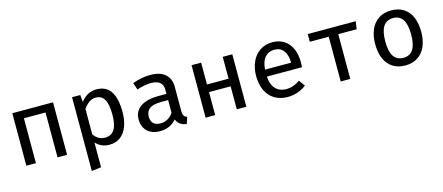

<svg xmlns="http://www.w3.org/2000/svg" viewBox="-51 -1122 4410 1910"><g transform="rotate(-15 2154.0 -167.0)"><path d="M517.4 0H419V-462.1H196.4V0H97.9V-540.5H517.4Z M1160.5 -270.8Q1160.5 -187.2 1137.2 -123.3Q1113.8 -59.5 1066.9 -23.3Q1020 12.8 952.3 12.8Q865.1 12.8 811.8 -48.7V207.2L713.3 219V-540.5H797.9L805.1 -467.7Q835.4 -509.2 876.4 -531.3Q917.4 -553.3 964.6 -553.3Q1067.7 -553.3 1114.1 -479.7Q1160.5 -406.2 1160.5 -270.8ZM811.8 -392.8V-131.3Q832.3 -100.5 862.3 -83.6Q892.3 -66.7 928.2 -66.7Q992.3 -66.7 1024.4 -116.7Q1056.4 -166.7 1056.4 -270.8Q1056.4 -375.9 1027.7 -425.9Q999 -475.9 939.5 -475.9Q900.5 -475.9 868.2 -452.6Q835.9 -429.2 811.8 -392.8Z M1727.2 -124.1Q1727.2 -92.8 1737.2 -77.7Q1747.2 -62.6 1769.7 -55.4L1746.7 12.3Q1666.2 2.1 1642.1 -63.1Q1613.3 -26.2 1569 -6.7Q1524.6 12.8 1471.3 12.8Q1417.4 12.8 1377.7 -7.9Q1337.9 -28.7 1316.7 -66.7Q1295.4 -104.6 1295.4 -154.9Q1295.4 -239 1361.3 -284.4Q1427.2 -329.7 1550.8 -329.7H1629.2V-370.8Q1629.2 -424.6 1597.2 -449.2Q1565.1 -473.8 1504.1 -473.8Q1475.4 -473.8 1438.5 -466.9Q1401.5 -460 1362.1 -446.2L1336.9 -517.9Q1430.8 -553.3 1519 -553.3Q1621.5 -553.3 1674.4 -506.7Q1727.2 -460 1727.2 -375.9ZM1629.2 -134.9V-265.6H1557.4Q1474.9 -265.6 1437.4 -237.7Q1400 -209.7 1400 -157.4Q1400 -109.7 1424.9 -85.4Q1449.7 -61 1499 -61Q1536.9 -61 1571.8 -80.5Q1606.7 -100 1629.2 -134.9Z M2363.6 0H2265.1V-236.9H2042.6V0H1944.1V-540.5H2042.6V-315.4H2265.1V-540.5H2363.6Z M2639 -236.9Q2641.5 -179.5 2662.3 -141.3Q2683.1 -103.1 2716.9 -84.9Q2750.8 -66.7 2792.8 -66.7Q2832.3 -66.7 2865.9 -78.5Q2899.5 -90.3 2935.9 -114.9L2980.5 -52.8Q2942.1 -22.1 2892.3 -4.6Q2842.6 12.8 2789.7 12.8Q2709.7 12.8 2652.8 -22.3Q2595.9 -57.4 2566.2 -121.3Q2536.4 -185.1 2536.4 -269.7Q2536.4 -351.3 2565.9 -415.6Q2595.4 -480 2650 -516.7Q2704.6 -553.3 2777.4 -553.3Q2846.7 -553.3 2897.4 -521Q2948.2 -488.7 2975.4 -428.5Q3002.6 -368.2 3002.6 -286.2Q3002.6 -262.6 3000.5 -236.9ZM2639 -308.7H2907.7Q2906.2 -390.3 2872.3 -433.3Q2838.5 -476.4 2778.5 -476.4Q2718.5 -476.4 2681.3 -434.1Q2644.1 -391.8 2639 -308.7Z M3140.5 -540.5H3634.9L3623.6 -461H3433.8V0H3335.4V-461H3140.5Z M4237.4 -270.8Q4237.4 -186.2 4210 -122.3Q4182.6 -58.5 4129 -22.8Q4075.4 12.8 4000 12.8Q3923.6 12.8 3870.3 -21.8Q3816.9 -56.4 3789.7 -120Q3762.6 -183.6 3762.6 -269.7Q3762.6 -354.4 3790.3 -418.2Q3817.9 -482.1 3871.5 -517.7Q3925.1 -553.3 4001 -553.3Q4077.4 -553.3 4130.5 -518.7Q4183.6 -484.1 4210.5 -420.8Q4237.4 -357.4 4237.4 -270.8ZM3866.7 -269.7Q3866.7 -166.2 3899.7 -115.9Q3932.8 -65.6 4000 -65.6Q4067.2 -65.6 4100.3 -116.2Q4133.3 -166.7 4133.3 -270.8Q4133.3 -374.4 4100.3 -424.6Q4067.2 -474.9 4001 -474.9Q3933.8 -474.9 3900.3 -424.6Q3866.7 -374.4 3866.7 -269.7Z"/></g></svg>

Font: Fira Code Fixed Retina
Style: Regular
Weight: 450
Monospace: yes
Designer: Carrois Corporate, Edenspiekermann AG, Nikita Prokopov
Foundry: Carrois Corporate, Edenspiekermann AG, Nikita Prokopov
Version: Version 5.002